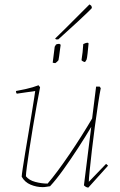

<svg xmlns="http://www.w3.org/2000/svg" viewBox="-20 -841 540 867"><path d="M173 4Q145 4 118.5 -7Q92 -18 78 -43Q78 -50 82.5 -80Q87 -110 94 -152.5Q101 -195 109 -242Q117 -289 123.5 -330.5Q130 -372 134.5 -399.5Q139 -427 139 -430L56 -418Q52 -422 52 -430Q69 -433 98.5 -439.5Q128 -446 154 -456L161 -447Q154 -412 145.5 -364.5Q137 -317 128.5 -266Q120 -215 113 -169Q106 -123 101.5 -89.5Q97 -56 97 -45Q111 -27 139.5 -19.5Q168 -12 195 -12Q215 -35 241 -70Q267 -105 294.5 -145.5Q322 -186 348.5 -228Q375 -270 396 -306L414 -450H430L435 -443Q430 -419 423 -372.5Q416 -326 408.5 -271Q401 -216 395 -163Q389 -110 385 -71Q381 -32 381 -20L459 -101L468 -93L379 6Q369 6 359 -4L392 -268Q366 -224 332.5 -172.5Q299 -121 266 -75Q233 -29 206 0Q198 1 189.5 2.5Q181 4 173 4ZM348 -569Q351 -588 353 -605.5Q355 -623 356 -642Q367 -648 377 -648L380 -645Q378 -623 375.5 -600Q373 -577 371 -572Q370 -570 367.5 -566Q365 -562 364 -561Q361 -561 356.5 -563Q352 -565 348 -569ZM218 -558 227 -630Q228 -632 230 -635Q232 -638 233 -640Q239 -643 248 -643L254 -639Q253 -633 251 -617.5Q249 -602 247 -587Q245 -572 244 -569Q242 -566 237.5 -562Q233 -558 230 -556Q224 -556 218 -558ZM233 -663 229 -667 271 -708 384 -821Q388 -819 393 -814L395 -805Q395 -804 376.5 -786Q358 -768 332 -744Q306 -720 281 -697.5Q256 -675 243 -663Z"/></svg>

Font: Labrada Thin
Style: Italic
Weight: 100
Italic angle: -7°
Designer: Mercedes Jáuregui
Foundry: Omnibus-Type Team
Version: Version 1.000; ttfautohint (v1.8.4.7-5d5b)